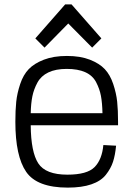

<svg xmlns="http://www.w3.org/2000/svg" viewBox="-20 -841 628 875"><path d="M289 14Q353 14 396.5 -1Q440 -16 462.5 -44.5Q485 -73 495 -103.5Q505 -134 509 -177L451 -180Q445 -114 411 -79.5Q377 -45 287 -45Q188 -45 154.5 -96.5Q121 -148 120 -270H518V-286Q518 -339 514 -377.5Q510 -416 496 -458Q482 -500 457.5 -526Q433 -552 389.5 -569Q346 -586 285 -586Q224 -586 180 -569Q136 -552 111 -526Q86 -500 72 -458Q58 -416 54 -377.5Q50 -339 50 -286Q50 -129 99.5 -57.5Q149 14 289 14ZM284 -527Q335 -527 368.5 -512Q402 -497 418 -466.5Q434 -436 440 -404Q446 -372 447 -325H120Q121 -370 127.5 -402Q134 -434 150.5 -464.5Q167 -495 200.5 -511Q234 -527 284 -527ZM183 -624 291 -734 400 -624 442 -666 306 -821H277L141 -666Z"/></svg>

Font: Glegoo
Style: Regular
Weight: 400
Version: Version 2.0.1; ttfautohint (v0.9) -r 48 -G 60